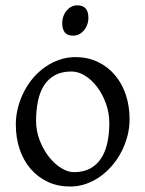

<svg xmlns="http://www.w3.org/2000/svg" viewBox="-20 -682 543 717"><path d="M388.2 -222.2Q388.2 -260.7 375.5 -295.7Q362.8 -330.6 342.8 -357.2Q322.8 -383.8 297.4 -399.4Q272 -415 247.1 -415Q210 -415 184.6 -400.9Q159.2 -386.7 143.8 -362.1Q128.4 -337.4 121.6 -303.7Q114.7 -270 114.7 -231Q114.7 -192.4 128.4 -157.5Q142.1 -122.6 162.8 -96.2Q183.6 -69.8 208.5 -54.4Q233.4 -39.1 255.9 -39.1Q290.5 -39.1 315.4 -52Q340.3 -64.9 356.4 -88.9Q372.6 -112.8 380.4 -146.5Q388.2 -180.2 388.2 -222.2ZM463.9 -236.8Q463.9 -204.1 455.6 -172.9Q447.3 -141.6 432.6 -113.8Q418 -85.9 397.5 -62.3Q377 -38.6 352.3 -21.5Q327.6 -4.4 299.8 5.1Q272 14.6 242.2 14.6Q195.8 14.6 158.4 -2.9Q121.1 -20.5 94.5 -51.3Q67.9 -82 53.5 -124.5Q39.1 -167 39.1 -216.8Q39.1 -249 47.1 -280.3Q55.2 -311.5 69.6 -339.6Q84 -367.7 104.2 -391.4Q124.5 -415 149.2 -432.1Q173.8 -449.2 202.4 -459Q231 -468.8 261.2 -468.8Q307.1 -468.8 344.5 -451.2Q381.8 -433.6 408.4 -402.6Q435.1 -371.6 449.5 -329.1Q463.9 -286.6 463.9 -236.8ZM310.1 -615.7Q310.1 -602.1 305.7 -589.8Q301.3 -577.6 293.7 -568.6Q286.1 -559.6 275.9 -554.2Q265.6 -548.8 253.4 -548.8Q231.4 -548.8 221.9 -561Q212.4 -573.2 212.4 -595.7Q212.4 -609.4 216.8 -621.6Q221.2 -633.8 229 -642.8Q236.8 -651.9 246.8 -657Q256.8 -662.1 268.6 -662.1Q310.1 -662.1 310.1 -615.7Z"/></svg>

Font: Gentium Plus
Style: Regular
Weight: 400
Designer: J. Victor Gaultney, Annie Olsen, Iska Routamaa
Foundry: SIL International
Version: Version 1.510